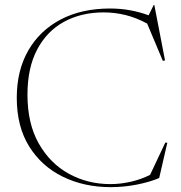

<svg xmlns="http://www.w3.org/2000/svg" viewBox="-20 -760 744 790"><path d="M434 -2.5Q475.5 -2.5 518.2 -12.2Q561 -22 597.5 -40.5L660 -173H668.5L635 -27.5Q596.5 -11 543 -0.5Q489.5 10 435.5 10Q326.5 10 238.8 -32.8Q151 -75.5 100 -157.5Q49 -239.5 49 -357.5Q49 -469.5 96.2 -552Q143.5 -634.5 229.8 -679.8Q316 -725 433 -725Q516 -725 591.5 -697L612.5 -739.5H615L659 -511.5L650 -509.5L585.5 -663Q540 -687.5 496 -698.2Q452 -709 407 -709Q314 -709 243.2 -670.2Q172.5 -631.5 132.8 -556Q93 -480.5 93 -370.5Q93 -251.5 139.5 -169.5Q186 -87.5 263.5 -45Q341 -2.5 434 -2.5Z"/></svg>

Font: Newsreader 72pt ExtraLight
Style: Regular
Weight: 275
Designer: Hugues Gentile
Foundry: Production Type
Version: Version 1.003; ttfautohint (v1.8.3)